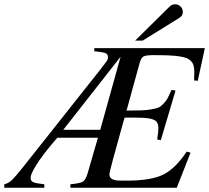

<svg xmlns="http://www.w3.org/2000/svg" viewBox="-47 -878 978 898"><path d="M826.2 -168.9 844.2 -164.1 779.8 0H282.2V-16.1Q327.6 -20.5 340.1 -28.1Q352.5 -35.6 361.8 -64L411.1 -233.9H221.2Q204.1 -212.9 195.8 -204.1Q149.9 -149.4 123 -106.7Q96.2 -64 96.2 -46.9Q96.2 -31.7 108.2 -26.1Q120.1 -20.5 160.2 -16.1V0H-26.9V-16.1Q-8.3 -20.5 6.8 -34.2Q22 -47.9 57.1 -91.8L425.8 -557.1Q449.2 -587.4 453.6 -594.2Q458 -601.1 458 -609.9Q458 -623.5 449.2 -627.9Q440.4 -633.8 394 -638.2V-652.8H911.1L877.9 -500L860.8 -502Q861.8 -515.1 861.8 -538.1Q861.8 -556.6 859.1 -568.6Q856.4 -580.6 848.1 -590.3Q839.8 -600.1 827.6 -605.5Q815.4 -610.8 792.7 -614.3Q770 -617.7 741.9 -618.9Q713.9 -620.1 670.9 -620.1Q635.3 -620.1 624 -613.8Q612.8 -607.4 606 -583L544.9 -360.8Q589.8 -361.3 613.3 -361.8Q636.7 -362.3 660.6 -366.5Q684.6 -370.6 694.8 -375.2Q705.1 -379.9 717.5 -392.8Q730 -405.8 737.1 -418.9Q744.1 -432.1 755.9 -458L773.9 -454.1L705.1 -222.2L688 -226.1Q693.8 -260.7 693.8 -277.8Q693.8 -299.3 684.3 -309.6Q674.8 -319.8 650.6 -324Q626.5 -328.1 576.2 -328.1H536.1L528.8 -304.2Q464.8 -77.6 464.8 -62Q464.8 -33.2 516.1 -33.2H545.9Q658.2 -33.2 715.3 -60.8Q772.5 -88.4 826.2 -168.9ZM249 -271H421.9L517.1 -612.8ZM585 -688 747.1 -848.1Q756.8 -857.9 772 -857.9Q787.1 -857.9 797.6 -847.4Q808.1 -836.9 808.1 -821.8Q808.1 -803.7 791 -793.9L620.1 -688Z"/></svg>

Font: Accordance
Style: Italic
Weight: 400
Italic angle: -11°
Version: Version 1.2 (build January 31, 2020) Miklal Software Solutio